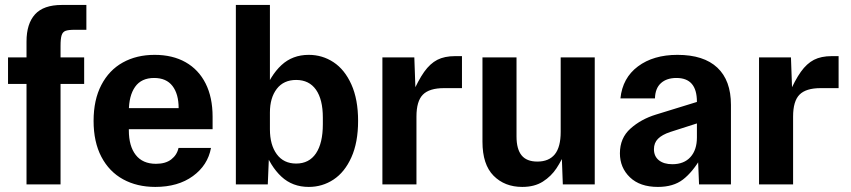

<svg xmlns="http://www.w3.org/2000/svg" viewBox="-20 -726 3350 756"><path d="M223.4 -706.5H320.1V-608.7H273.9Q249.3 -608.7 238 -604.5Q226.7 -600.2 222.6 -587Q218.4 -573.8 218.4 -545.2V0H84.4V-562.5Q84.4 -632.5 117.9 -669.5Q151.4 -706.5 223.4 -706.5ZM11.6 -500H311.4V-395.5H11.6Z M348.5 -250Q348.5 -333 379.1 -391.5Q409.6 -450 463.7 -480Q517.8 -510 588.8 -510Q659.6 -510 710.8 -481Q762 -452 789.6 -397.3Q817.1 -342.6 817.1 -266.5V-217.2H428.6V-300.2H683.4Q683.4 -355.9 659.1 -387.5Q634.9 -419 586.8 -419Q536.7 -419 512 -384.1Q487.3 -349.3 487.3 -286.9V-213.1Q487.3 -150.7 514.5 -115.9Q541.7 -81 594.2 -81Q632.1 -81 654.5 -98.5Q676.9 -115.9 682.9 -143.5H810.8Q798.1 -75.1 739.5 -32.6Q681 10 591.5 10Q519.4 10 464.7 -20Q409.9 -50 379.2 -108.5Q348.5 -167 348.5 -250Z M1017.8 -144 1039.4 -120 1034.4 0H908.7V-706.5H1042.8V-380L1017.8 -356Q1044.4 -429 1088.1 -469.5Q1131.7 -510 1195.7 -510Q1249.4 -510 1293.3 -481Q1337.3 -452 1363.6 -393.4Q1390 -334.7 1390 -250Q1390 -165.3 1363.6 -106.6Q1337.3 -48 1293.3 -19Q1249.4 10 1195.7 10Q1131.7 10 1088.1 -30.5Q1044.4 -71 1017.8 -144ZM1251.2 -236.8V-263.2Q1251.2 -334.3 1224.2 -372.8Q1197.1 -411.2 1146.2 -411.2Q1096.8 -411.2 1069.8 -376.1Q1042.8 -340.9 1042.8 -283V-216.8Q1042.8 -155.5 1069.8 -118.8Q1096.8 -82 1146.2 -82Q1197.1 -82 1224.2 -122.2Q1251.2 -162.5 1251.2 -236.8Z M1485.7 -500H1611.4L1616.4 -359.7L1600.8 -350.7Q1627 -410.5 1650.3 -443.2Q1673.7 -475.9 1702 -490.5Q1730.3 -505 1772 -505H1799V-379H1728.5Q1670.6 -379 1645.2 -353.4Q1619.8 -327.9 1619.8 -267V0H1485.7Z M1879.7 -168V-500H2013.8V-188.5Q2013.8 -139 2033.7 -114.4Q2053.6 -89.8 2095.8 -89.8Q2141.2 -89.8 2164.5 -118.3Q2187.7 -146.9 2187.7 -206.8V-500H2321.8V0H2196.1L2191.1 -133.5L2212.7 -142.5Q2191.8 -94.5 2171.1 -63.3Q2150.5 -32.1 2117.6 -11Q2084.8 10 2036.4 10Q1967.1 10 1923.4 -34.1Q1879.7 -78.2 1879.7 -168Z M2420.9 -122.4Q2420.9 -182.5 2462.4 -219.6Q2503.9 -256.8 2562.6 -274.8L2762.1 -336.3V-252.2L2619 -206.3Q2586.8 -195.6 2570.8 -179.5Q2554.9 -163.4 2554.9 -138.5Q2554.9 -110.6 2574.3 -95Q2593.8 -79.4 2627.3 -79.4Q2673.2 -79.4 2698.6 -107.5Q2724.1 -135.6 2724.1 -184.8V-325Q2724.1 -372.5 2704 -395.7Q2683.9 -419 2643.5 -419Q2605 -419 2582.5 -398.7Q2559.9 -378.4 2558.9 -338.5H2422.9Q2431.2 -419.3 2492 -464.6Q2552.7 -510 2647.5 -510Q2751 -510 2804.6 -459.6Q2858.1 -409.3 2858.1 -313.1V0H2732.5L2727.5 -120L2741.5 -107Q2707.2 -48.3 2669.3 -19.2Q2631.5 10 2570.5 10Q2499.8 10 2460.4 -27.8Q2420.9 -65.7 2420.9 -122.4Z M2968.7 -500H3094.4L3099.4 -359.7L3083.8 -350.7Q3110 -410.5 3133.3 -443.2Q3156.7 -475.9 3185 -490.5Q3213.3 -505 3255 -505H3282V-379H3211.5Q3153.6 -379 3128.2 -353.4Q3102.8 -327.9 3102.8 -267V0H2968.7Z"/></svg>

Font: TASA Orbiter VF Text
Style: Regular
Weight: 400
Designer: Weizhong Zhang
Foundry: 本地遙控
Version: Version 1.001;Glyphs 3.2 (3192)